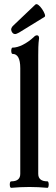

<svg xmlns="http://www.w3.org/2000/svg" viewBox="-20 -895 268 919"><path d="M34 4Q29 4 27.5 -4Q26 -12 27.5 -19.5Q29 -27 34 -27Q77 -27 77 -63V-569Q77 -637 40 -637Q36 -637 34.5 -644.5Q33 -652 34.5 -659.5Q36 -667 40 -667Q62 -667 89 -680.5Q116 -694 141 -717Q149 -726 157 -726Q167 -726 167 -712Q164 -690 163.5 -669.5Q163 -649 163 -630V-63Q163 -27 207 -27Q211 -27 212.5 -19.5Q214 -12 212.5 -4Q211 4 207 4Q185 2 163.5 1Q142 0 121 0Q99 0 77 1Q55 2 34 4ZM52 -732Q41 -732 35 -746Q29 -760 45 -774L149 -873Q155 -878 164 -871Q173 -864 181.5 -851.5Q190 -839 194 -828Q198 -817 193 -814L71 -739Q65 -736 60.5 -734Q56 -732 52 -732Z"/></svg>

Font: Junicode Two Beta Condensed Medium
Style: Regular
Weight: 500
Width: 3
Designer: Peter S. Baker
Foundry: Briery Creek Software
Version: Version 1.053; ttfautohint (v1.8.4)